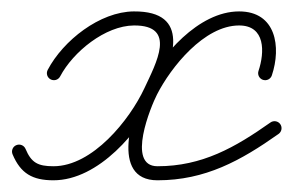

<svg xmlns="http://www.w3.org/2000/svg" viewBox="-32 -296 501 328"><path d="M70.7 -165.4C70.7 -165.4 70.7 -165.4 70.7 -165.4C92.9 -207.5 147.8 -252.1 196.8 -252.5C270.7 -253 234.7 -188.2 214.6 -145.1C189.4 -91.1 126.1 -12 59.3 -12C32.6 -12 21.5 -18.1 11.6 -41.7C9 -47.8 1.9 -50.6 -4.2 -48C-10.3 -45.5 -13.1 -38.4 -10.5 -32.3C3.2 0.2 23.3 12 59.3 12C136.4 12 206.9 -71.8 236.4 -134.9C264.1 -194.4 295.1 -277.2 196.6 -276.5C138.6 -276.1 75.8 -226.7 49.5 -176.6C46.4 -170.7 48.6 -163.5 54.5 -160.4C60.4 -157.3 67.6 -159.5 70.7 -165.4ZM417.2 -159.6C423.5 -157.5 430.3 -160.9 432.4 -167.2C448.6 -215.6 439.8 -276.5 376.5 -276.5C306.8 -276.5 243.2 -201.2 214.8 -145.5C195 -106.7 154.7 12 237 12C318.6 12 379.2 -21.5 443.9 -67.2C449.3 -71 450.6 -78.5 446.8 -83.9C443 -89.3 435.5 -90.6 430.1 -86.8C369.6 -44.1 313.4 -12 237 -12C183.2 -12 226.1 -114.9 236.2 -134.5C260.1 -181.4 316.9 -252.5 376.5 -252.5C421.5 -252.5 420.4 -207 409.6 -174.8C407.5 -168.5 410.9 -161.7 417.2 -159.6Z"/></svg>

Font: FRB American Cursive Guidelines Light
Style: Italic
Weight: 300
Italic angle: -25°
Version: Version 2.0;Modular Font Editor K font №1